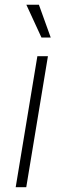

<svg xmlns="http://www.w3.org/2000/svg" viewBox="-20 -780 265 800"><path d="M45.4 0 135.7 -545.9H179.7L89.4 0ZM152.8 -623.5 89.8 -760.3H142.1L191.4 -623.5Z"/></svg>

Font: Inter ExtraLight
Style: Italic
Weight: 250
Italic angle: -9.3988°
Designer: Rasmus Andersson
Foundry: rsms
Version: Version 4.001;git-66647c0bb